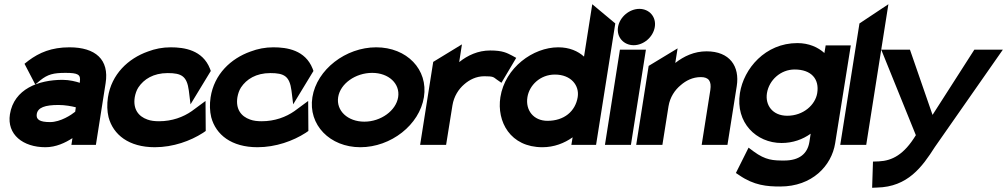

<svg xmlns="http://www.w3.org/2000/svg" viewBox="-20 -686 4768 909"><path d="M27 -145C12 -49 89 11 195 11C245 11 289 -10 323 -32L318 0H434L480 -292C498 -404 432 -462 309 -462C224 -462 166 -437 115 -399L96 -384L147 -286L171 -306C206 -334 233 -341 290 -341C350 -341 363 -333 358 -299V-294C339 -300 309 -308 276 -308C163 -308 46 -265 27 -145ZM154 -146C159 -177 193 -189 257 -189C288 -189 320 -183 339 -178L336 -157C319 -143 267 -108 217 -108C168 -108 150 -120 154 -146Z M491 -225C486 -192 487 -160 494 -131C516 -48 590 11 713 11C800 11 882 -19 941 -57L954 -66L953 -208L888 -160C848 -132 795 -112 733 -112C713 -112 694 -114 678 -120C635 -135 609 -170 618 -226C621 -242 626 -258 635 -272C661 -311 706 -340 774 -340C840 -340 865 -325 874 -257L882 -192L978 -350L974 -361C939 -449 853 -462 788 -462C750 -462 714 -455 680 -442C587 -409 508 -335 491 -225Z M977 -225C972 -192 973 -160 980 -131C1002 -48 1076 11 1199 11C1286 11 1368 -19 1427 -57L1440 -66L1439 -208L1374 -160C1334 -132 1281 -112 1219 -112C1199 -112 1180 -114 1164 -120C1121 -135 1095 -170 1104 -226C1107 -242 1112 -258 1121 -272C1147 -311 1192 -340 1260 -340C1326 -340 1351 -325 1360 -257L1368 -192L1464 -350L1460 -361C1425 -449 1339 -462 1274 -462C1236 -462 1200 -455 1166 -442C1073 -409 994 -335 977 -225Z M1459 -226C1438 -95 1542 11 1686 11C1831 11 1966 -95 1987 -226C2008 -357 1906 -462 1761 -462C1617 -462 1480 -357 1459 -226ZM1581 -226C1591 -290 1663 -341 1742 -341C1820 -341 1875 -290 1865 -226C1855 -162 1783 -110 1705 -110C1626 -110 1571 -162 1581 -226Z M1969 0H2092L2122 -187C2129 -230 2151 -264 2178 -287C2202 -308 2234 -325 2273 -325C2316 -325 2316 -321 2331 -310L2354 -294L2424 -412L2404 -423C2380 -435 2361 -447 2301 -447C2243 -447 2194 -424 2154 -392L2167 -476L2031 -393Z M2349 -226C2331 -110 2396 11 2548 11C2603 11 2652 -8 2691 -36L2685 0H2802L2893 -575L2784 -666L2745 -418C2716 -444 2676 -462 2623 -462C2504 -462 2371 -366 2349 -226ZM2477 -226C2486 -282 2537 -333 2607 -333C2684 -333 2724 -281 2715 -226C2704 -159 2651 -114 2572 -114C2506 -114 2467 -164 2477 -226Z M2906 -558C2898 -510 2933 -472 2980 -472C3027 -472 3072 -510 3080 -558C3088 -606 3054 -644 3007 -644C2960 -644 2914 -606 2906 -558ZM2844 0H2967L3038 -451H2915Z M2992 0H3116L3145 -183C3152 -226 3175 -260 3203 -283C3227 -304 3259 -321 3298 -321C3336 -321 3349 -301 3343 -260L3302 0H3424L3468 -278C3483 -372 3435 -443 3325 -443C3267 -443 3218 -420 3177 -388L3188 -457L3051 -374Z M3483 -245C3461 -105 3561 -9 3680 -9C3734 -9 3780 -26 3818 -53L3812 -14C3803 42 3764 74 3693 74C3641 74 3605 73 3548 31L3524 13L3464 133L3479 143C3550 192 3611 197 3674 197C3825 197 3917 99 3934 -8L4008 -471H3889L3883 -435C3853 -462 3810 -482 3755 -482C3603 -482 3501 -361 3483 -245ZM3611 -245C3621 -307 3676 -357 3742 -357C3821 -357 3860 -312 3849 -245C3840 -190 3784 -138 3707 -138C3637 -138 3602 -189 3611 -245Z M3958 0H4081L4186 -666L4049 -575Z M4152 -451 4316 -46C4260 46 4204 75 4141 78L4113 79L4109 203L4132 202C4278 199 4346 104 4406 10L4728 -451H4593L4395 -142L4288 -451Z"/></svg>

Font: Charger Pro
Style: UltraObl
Weight: 900
Designer: Jasper
Foundry: Cannot Into Space Fonts
Version: Version 1.09